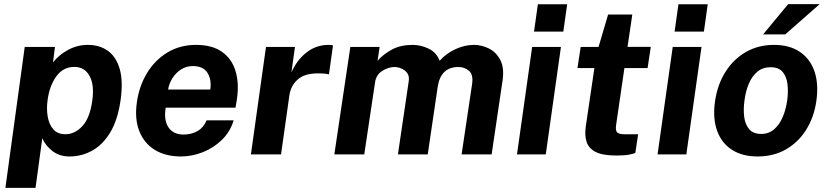

<svg xmlns="http://www.w3.org/2000/svg" viewBox="-20 -743 3987 924"><path d="M6 161 99 -517H244.5L235 -442.5Q263 -478.5 307.5 -502.8Q352 -527 402.5 -527Q459 -527 499 -498.5Q539 -470 556 -411.5Q573 -353 560.5 -262.5Q547.5 -168.5 512 -108.2Q476.5 -48 425.2 -19Q374 10 314.5 10Q267 10 233.2 -15.5Q199.5 -41 183.5 -77.5L151 161ZM294.5 -97Q340 -97 376.5 -136.2Q413 -175.5 424.5 -261.5Q434.5 -336 410.5 -378.5Q386.5 -421 338 -421Q283.5 -421 250.8 -375.2Q218 -329.5 209 -261.5Q203 -218 209.8 -180.5Q216.5 -143 237.2 -120Q258 -97 294.5 -97Z M851 10Q776 10 724.2 -22.2Q672.5 -54.5 649.8 -113.5Q627 -172.5 639 -252.5Q650 -330 688 -392.2Q726 -454.5 786.2 -490.8Q846.5 -527 923.5 -527Q1000.5 -527 1048 -493.8Q1095.5 -460.5 1113.5 -401.2Q1131.5 -342 1120 -264.5L1113.5 -225H777.5Q767.5 -165.5 790.5 -130.5Q813.5 -95.5 864 -95.5Q900 -95.5 929.2 -111.5Q958.5 -127.5 974.5 -164H1104.5Q1088 -109 1048 -70Q1008 -31 956 -10.5Q904 10 851 10ZM789 -312H992Q999 -359 978.8 -392Q958.5 -425 908 -425Q876 -425 850.8 -408.5Q825.5 -392 809.5 -366.2Q793.5 -340.5 789 -312Z M1187.5 0 1260 -517H1399.5L1382.5 -394.5Q1408.5 -454 1455 -490.5Q1501.5 -527 1561.5 -527Q1577.5 -527 1582.5 -524L1563 -385Q1559 -386.5 1553.2 -387.2Q1547.5 -388 1543 -388.5Q1458.5 -396 1419 -365.5Q1379.5 -335 1372.5 -283L1332.5 0Z M1589 0 1666 -517H1807L1797 -450.5Q1824.5 -482 1866 -504.5Q1907.5 -527 1966 -527Q2004.5 -527 2042.2 -509.2Q2080 -491.5 2096 -450.5Q2127 -486 2172 -506.5Q2217 -527 2260.5 -527Q2298 -527 2333 -509.5Q2368 -492 2387.8 -454.2Q2407.5 -416.5 2398.5 -355L2346 0H2201.5L2252 -339Q2258.5 -384 2237 -402.2Q2215.5 -420.5 2186 -420.5Q2101 -420.5 2086.5 -325.5L2038.5 0H1895L1947 -352Q1952 -385 1929 -402.8Q1906 -420.5 1879 -420.5Q1850 -420.5 1820.2 -402.2Q1790.5 -384 1785 -347L1733 0Z M2550 -591 2568.5 -722.5H2709.5L2691 -591ZM2468 0 2541 -517H2679.5L2606.5 0Z M2947.5 5.5Q2880 5.5 2846.2 -12Q2812.5 -29.5 2802.8 -61Q2793 -92.5 2799 -134L2840.5 -415.5H2759L2774.5 -517H2860.5L2906.5 -673H3023L3000 -517.5H3112L3096.5 -415.5H2985L2945 -141.5Q2941 -113 2951.2 -105Q2961.5 -97 2983.5 -97H3051L3037.5 -7Q3027 -2.5 3005.8 1.5Q2984.5 5.5 2947.5 5.5Z M3226.5 -591 3245 -722.5H3386L3367.5 -591ZM3144.5 0 3217.5 -517H3356L3283 0Z M3626 10Q3552 10 3502 -22.5Q3452 -55 3430.8 -114.5Q3409.5 -174 3421 -255.5Q3433 -337 3471.8 -398Q3510.5 -459 3570.2 -493Q3630 -527 3704.5 -527Q3779.5 -527 3829.2 -493.5Q3879 -460 3899.8 -399.2Q3920.5 -338.5 3908.5 -255.5Q3897 -177.5 3859.2 -117.8Q3821.5 -58 3762.2 -24Q3703 10 3626 10ZM3643.5 -98.5Q3680 -98.5 3705.8 -121Q3731.5 -143.5 3747 -180.2Q3762.5 -217 3768.5 -260.5Q3774 -301.5 3769.8 -337.8Q3765.5 -374 3746.5 -396.8Q3727.5 -419.5 3688.5 -419.5Q3651 -419.5 3625 -398Q3599 -376.5 3583.8 -340.5Q3568.5 -304.5 3563 -260.5Q3557 -220 3561.2 -182.8Q3565.5 -145.5 3584.8 -122Q3604 -98.5 3643.5 -98.5ZM3773 -723H3924.5L3759 -577.5H3652.5Z"/></svg>

Font: Public Sans
Style: Bold Italic
Weight: 700
Italic angle: -8°
Designer: The Public Sans project authors (U.S. Web Design System). Libre Franklin designed by Pablo Impallari and Rodrigo Fuenzal
Version: Version 1.008; ttfautohint (v1.8.1) -l 8 -r 50 -G 200 -x 14 